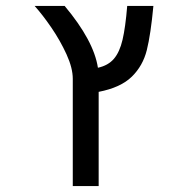

<svg xmlns="http://www.w3.org/2000/svg" viewBox="-20 -629 640 649"><path d="M498.5 -609H410Q404 -536 394.2 -494.5Q384.5 -453 365 -430.2Q345.5 -407.5 311 -400Q297 -491.5 198.5 -609H97Q124 -579 153.8 -535.5Q183.5 -492 204.8 -445.5Q226 -399 226 -362.5V0H313.5V-318.5Q388 -333 425.5 -369.8Q463 -406.5 476.2 -459.5Q489.5 -512.5 498.5 -609Z"/></svg>

Font: JuliaMono
Style: Italic
Weight: 400
Italic angle: -9°
Monospace: yes
Designer: cormullion
Foundry: corm
Version: Version 0.057; ttfautohint (v1.8.4)